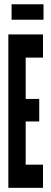

<svg xmlns="http://www.w3.org/2000/svg" viewBox="-20 -900 246 920"><path d="M20 0V-735H186V-624H103V-426H168V-318H103V-111H186V0ZM35.5 -805.5V-879.5H188.5V-805.5Z"/></svg>

Font: League Gothic Condensed
Style: Regular
Weight: 400
Width: 3
Designer: The League of Moveable Type
Version: Version 2.001